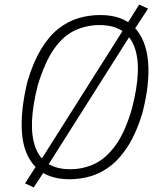

<svg xmlns="http://www.w3.org/2000/svg" viewBox="-20 -779 710 843"><path d="M285 8Q189 8 136.5 -45.5Q84 -99 76.5 -195.5Q69 -292 101 -423Q126 -506 160 -562.5Q194 -619 235.5 -652Q277 -685 323.5 -699Q370 -713 420 -713Q518 -713 569.5 -659.5Q621 -606 630 -509.5Q639 -413 605 -282Q580 -199 545 -142.5Q510 -86 468.5 -53Q427 -20 380.5 -6Q334 8 285 8ZM288 -36Q345 -36 395 -59.5Q445 -83 487 -140.5Q529 -198 559 -301Q606 -481 569.5 -575Q533 -669 417 -669Q360 -669 309 -645.5Q258 -622 217.5 -564.5Q177 -507 146 -405Q100 -225 136 -130.5Q172 -36 288 -36ZM128 44 90 26 146 -61 167 -88 525 -654 541 -679 591 -759 630 -741 573 -654 554 -627 195 -60 180 -35Z"/></svg>

Font: Nunito Sans 7pt Condensed ExtraLight
Style: Italic
Weight: 250
Width: 3
Italic angle: -9°
Designer: Vernon Adams
Foundry: Vernon Adams
Version: Version 3.101;gftools[0.9.27]